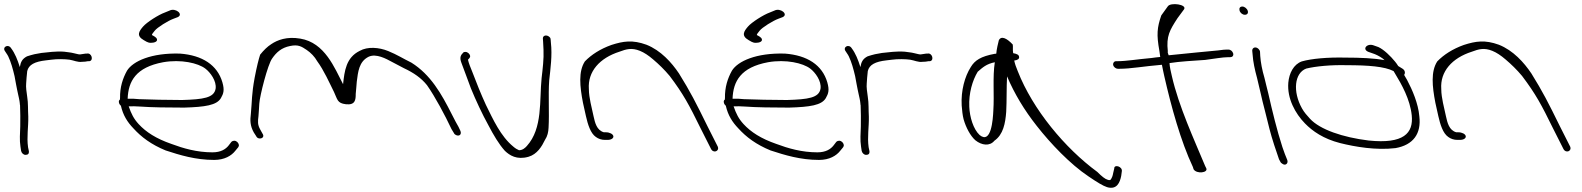

<svg xmlns="http://www.w3.org/2000/svg" viewBox="-55 -740 7498 910"><path d="M45 -25C47 -15 56 -6 66 -6C78 -6 83 -12 82 -23L78 -42C71 -91 80 -138 79 -187C77 -219 79 -251 74 -281C71 -303 67 -327 69 -345L71 -373L74 -403C81 -433 109 -448 163 -454L188 -457C217 -461 253 -460 275 -457C294 -454 314 -444 333 -447C342 -447 355 -448 362 -450H369C390 -454 379 -491 357 -486H351C341 -484 334 -484 324 -482C320 -482 315 -483 311 -484L294 -488C287 -490 279 -491 272 -492L249 -495C209 -498 172 -492 141 -489L108 -483C97 -480 84 -477 73 -473C50 -461 43 -446 39 -422C28 -457 16 -487 -2 -511C-16 -534 -46 -517 -31 -497C-26 -488 -22 -485 -16 -473C-3 -446 6 -413 14 -379C17 -365 19 -352 21 -341C25 -322 27 -308 31 -292L35 -274C37 -266 38 -257 39 -249C38 -247 39 -245 40 -243C41 -209 42 -174 41 -141C40 -109 37 -76 42 -45Z M509 -253C510 -248 513 -243 518 -239C528 -194 549 -161 577 -132C615 -90 662 -55 730 -27C797 -5 872 18 960 18C1009 18 1042 -2 1060 -25L1074 -42C1076 -45 1078 -49 1077 -54C1075 -64 1066 -73 1055 -73C1050 -73 1045 -71 1042 -68L1029 -51C1015 -33 992 -18 952 -18C878 -18 813 -37 757 -58C685 -83 637 -114 602 -152C579 -177 567 -201 555 -236C572 -237 590 -236 609 -235C661 -231 743 -230 818 -230C917 -233 972 -241 992 -275C1004 -296 1010 -312 999 -350C975 -432 904 -478 798 -486C662 -490 575 -450 547 -405C527 -369 513 -327 514 -275C513 -273 514 -271 514 -269C509 -265 507 -260 509 -253ZM550 -272C553 -355 589 -421 718 -445C803 -460 884 -441 918 -415C942 -397 972 -356 967 -320C960 -276 908 -269 808 -266C739 -266 654 -268 604 -270C585 -272 567 -273 550 -272ZM626 -550 640 -542C646 -539 652 -537 660 -537C677 -537 692 -543 689 -554C687 -563 674 -569 665 -574C665 -579 672 -586 678 -594C690 -610 742 -642 767 -651L788 -659C816 -673 776 -704 749 -690L727 -681C696 -670 640 -634 623 -614C605 -593 589 -571 626 -550Z M1148 -112 1159 -95C1168 -74 1205 -84 1189 -107L1179 -125C1165 -149 1167 -165 1170 -189C1171 -206 1173 -226 1174 -249C1176 -285 1214 -435 1235 -463C1255 -492 1279 -514 1320 -522C1358 -530 1374 -520 1399 -503C1418 -490 1436 -472 1449 -449C1480 -407 1506 -348 1528 -304C1545 -268 1543 -251 1584 -246C1629 -241 1631 -267 1631 -295C1632 -313 1635 -332 1636 -353C1642 -399 1646 -448 1692 -471C1728 -488 1776 -461 1802 -447L1859 -417C1906 -395 1942 -370 1969 -336C2007 -282 2055 -192 2085 -128L2096 -110C2098 -105 2102 -102 2106 -100C2123 -92 2134 -104 2127 -120L2118 -139C2111 -151 2100 -171 2086 -199C2037 -296 1986 -386 1895 -443C1856 -462 1827 -481 1785 -498C1741 -516 1687 -520 1650 -499C1585 -467 1578 -404 1571 -341C1531 -417 1485 -538 1368 -557C1304 -568 1259 -550 1231 -531C1212 -519 1195 -502 1178 -481C1171 -460 1162 -424 1152 -372C1137 -291 1140 -264 1134 -201C1130 -170 1130 -144 1148 -112Z M2132 -442C2146 -406 2161 -363 2177 -321C2200 -265 2231 -198 2260 -146C2284 -100 2310 -56 2338 -25C2360 -4 2394 19 2450 3C2491 -9 2513 -46 2528 -77C2540 -95 2544 -114 2545 -135C2549 -206 2543 -288 2548 -359C2554 -414 2563 -478 2556 -538L2555 -551C2555 -556 2554 -560 2550 -564C2537 -577 2517 -573 2518 -557L2519 -544C2519 -535 2520 -522 2521 -504C2523 -461 2517 -413 2512 -370C2501 -264 2518 -132 2442 -48C2434 -39 2422 -28 2405 -28C2398 -31 2388 -36 2378 -45C2318 -94 2282 -174 2248 -243C2224 -295 2203 -348 2184 -398C2174 -423 2167 -439 2163 -457C2167 -462 2175 -467 2173 -476C2171 -485 2161 -494 2151 -494C2146 -494 2142 -493 2140 -490C2129 -479 2122 -468 2132 -442Z M2722 -190C2731 -150 2744 -108 2769 -91C2781 -82 2796 -77 2812 -77H2825C2842 -77 2854 -85 2852 -95C2850 -105 2834 -113 2817 -113H2807C2773 -123 2765 -158 2758 -190L2744 -253C2740 -274 2736 -295 2736 -318C2730 -401 2787 -465 2881 -495C2913 -507 2939 -515 2978 -499C2998 -491 3019 -477 3041 -458C3067 -436 3094 -410 3119 -380C3184 -294 3211 -243 3265 -133L3314 -36C3325 -11 3356 -23 3347 -45L3298 -142C3243 -254 3217 -305 3163 -392C3128 -444 3077 -501 3009 -528C2943 -552 2899 -545 2843 -527C2790 -508 2748 -481 2717 -449C2686 -401 2693 -331 2708 -253Z M3376 -253C3377 -248 3380 -243 3385 -239C3395 -194 3416 -161 3444 -132C3482 -90 3529 -55 3597 -27C3664 -5 3739 18 3827 18C3876 18 3909 -2 3927 -25L3941 -42C3943 -45 3945 -49 3944 -54C3942 -64 3933 -73 3922 -73C3917 -73 3912 -71 3909 -68L3896 -51C3882 -33 3859 -18 3819 -18C3745 -18 3680 -37 3624 -58C3552 -83 3504 -114 3469 -152C3446 -177 3434 -201 3422 -236C3439 -237 3457 -236 3476 -235C3528 -231 3610 -230 3685 -230C3784 -233 3839 -241 3859 -275C3871 -296 3877 -312 3866 -350C3842 -432 3771 -478 3665 -486C3529 -490 3442 -450 3414 -405C3394 -369 3380 -327 3381 -275C3380 -273 3381 -271 3381 -269C3376 -265 3374 -260 3376 -253ZM3417 -272C3420 -355 3456 -421 3585 -445C3670 -460 3751 -441 3785 -415C3809 -397 3839 -356 3834 -320C3827 -276 3775 -269 3675 -266C3606 -266 3521 -268 3471 -270C3452 -272 3434 -273 3417 -272ZM3493 -550 3507 -542C3513 -539 3519 -537 3527 -537C3544 -537 3559 -543 3556 -554C3554 -563 3541 -569 3532 -574C3532 -579 3539 -586 3545 -594C3557 -610 3609 -642 3634 -651L3655 -659C3683 -673 3643 -704 3616 -690L3594 -681C3563 -670 3507 -634 3490 -614C3472 -593 3456 -571 3493 -550Z M4029 -25C4031 -15 4040 -6 4050 -6C4062 -6 4067 -12 4066 -23L4062 -42C4055 -91 4064 -138 4063 -187C4061 -219 4063 -251 4058 -281C4055 -303 4051 -327 4053 -345L4055 -373L4058 -403C4065 -433 4093 -448 4147 -454L4172 -457C4201 -461 4237 -460 4259 -457C4278 -454 4298 -444 4317 -447C4326 -447 4339 -448 4346 -450H4353C4374 -454 4363 -491 4341 -486H4335C4325 -484 4318 -484 4308 -482C4304 -482 4299 -483 4295 -484L4278 -488C4271 -490 4263 -491 4256 -492L4233 -495C4193 -498 4156 -492 4125 -489L4092 -483C4081 -480 4068 -477 4057 -473C4034 -461 4027 -446 4023 -422C4012 -457 4000 -487 3982 -511C3968 -534 3938 -517 3953 -497C3958 -488 3962 -485 3968 -473C3981 -446 3990 -413 3998 -379C4001 -365 4003 -352 4005 -341C4009 -322 4011 -308 4015 -292L4019 -274C4021 -266 4022 -257 4023 -249C4022 -247 4023 -245 4024 -243C4025 -209 4026 -174 4025 -141C4024 -109 4021 -76 4026 -45Z M4512 -175C4523 -136 4544 -96 4568 -75C4598 -51 4636 -46 4658 -73C4700 -102 4710 -156 4714 -210C4717 -265 4715 -323 4718 -378C4753 -296 4799 -219 4859 -143C4924 -60 5017 38 5104 96C5145 124 5173 141 5192 147C5239 161 5253 124 5259 94L5262 72C5266 49 5225 37 5226 59L5221 80C5219 93 5215 103 5210 110C5208 114 5203 115 5195 112C5183 109 5167 96 5146 75C4992 -38 4840 -221 4769 -402C4761 -421 4755 -438 4752 -453C4768 -455 4777 -461 4775 -471C4774 -480 4765 -485 4747 -488C4744 -505 4747 -518 4745 -529C4717 -559 4690 -572 4679 -549C4676 -538 4668 -504 4667 -486C4666 -485 4661 -485 4660 -485C4594 -473 4565 -454 4546 -422C4518 -378 4499 -311 4503 -240C4505 -216 4507 -194 4512 -175ZM4539 -234C4536 -298 4554 -359 4579 -400C4602 -420 4620 -437 4660 -445C4649 -375 4658 -291 4653 -216C4651 -173 4643 -55 4588 -100C4558 -128 4541 -185 4539 -234Z M5221 -432C5223 -422 5234 -414 5243 -414H5251C5305 -414 5367 -426 5452 -433C5455 -416 5459 -399 5463 -380C5496 -235 5541 -71 5599 52L5602 62C5616 86 5673 79 5662 57L5657 47C5605 -78 5532 -235 5499 -380C5494 -401 5489 -422 5488 -441C5539 -449 5600 -452 5657 -456C5697 -461 5739 -469 5767 -469H5776C5786 -469 5792 -476 5790 -486C5787 -497 5778 -505 5767 -505H5758C5752 -505 5738 -504 5718 -501C5675 -497 5570 -487 5484 -478C5482 -485 5478 -491 5480 -497C5472 -569 5489 -597 5526 -654L5557 -696C5572 -719 5493 -730 5480 -710L5449 -667C5429 -609 5426 -576 5440 -499C5441 -490 5443 -480 5444 -470C5430 -469 5418 -467 5402 -465C5333 -459 5284 -450 5242 -450H5235C5225 -450 5219 -441 5221 -432Z M5820 -690C5823 -679 5834 -670 5845 -670C5856 -670 5862 -677 5859 -688C5856 -699 5844 -709 5833 -709C5822 -709 5817 -701 5820 -690ZM5903 -370C5908 -347 5914 -324 5920 -298C5926 -272 5932 -245 5940 -216L5962 -128C5972 -88 5996 -15 6007 15L6013 26C6015 31 6019 34 6024 37C6039 47 6052 33 6046 18L6042 8C6039 1 6032 -16 6023 -43C5997 -123 5975 -214 5956 -298C5950 -324 5943 -348 5938 -371C5927 -408 5920 -445 5918 -475L5917 -494C5917 -499 5914 -504 5910 -508C5897 -521 5880 -515 5880 -500L5882 -480C5884 -448 5892 -410 5903 -370Z M6051 -348C6045 -273 6084 -202 6130 -155C6166 -118 6218 -82 6296 -62C6368 -44 6467 -27 6559 -38C6644 -53 6682 -107 6672 -189C6667 -249 6639 -314 6614 -361L6600 -385C6606 -393 6605 -406 6593 -414L6572 -427C6567 -435 6562 -442 6557 -448C6536 -474 6504 -505 6478 -517L6458 -524C6425 -538 6398 -507 6431 -494L6451 -487C6464 -483 6481 -475 6498 -463C6500 -461 6503 -458 6507 -455C6458 -464 6394 -467 6322 -467C6236 -469 6161 -462 6115 -449C6076 -435 6055 -393 6051 -348ZM6116 -226C6071 -306 6080 -394 6136 -415C6181 -426 6254 -433 6328 -431C6429 -431 6508 -425 6550 -403L6556 -393C6589 -339 6628 -269 6636 -194C6645 -108 6597 -57 6432 -74C6309 -89 6201 -126 6154 -177C6140 -192 6126 -208 6116 -226Z M6762 -190C6771 -150 6784 -108 6809 -91C6821 -82 6836 -77 6852 -77H6865C6882 -77 6894 -85 6892 -95C6890 -105 6874 -113 6857 -113H6847C6813 -123 6805 -158 6798 -190L6784 -253C6780 -274 6776 -295 6776 -318C6770 -401 6827 -465 6921 -495C6953 -507 6979 -515 7018 -499C7038 -491 7059 -477 7081 -458C7107 -436 7134 -410 7159 -380C7224 -294 7251 -243 7305 -133L7354 -36C7365 -11 7396 -23 7387 -45L7338 -142C7283 -254 7257 -305 7203 -392C7168 -444 7117 -501 7049 -528C6983 -552 6939 -545 6883 -527C6830 -508 6788 -481 6757 -449C6726 -401 6733 -331 6748 -253Z"/></svg>

Font: Stray Cat
Style: SuExtOpObl
Weight: 400
Version: Version 1.0